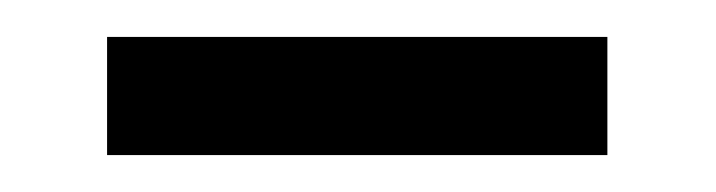

<svg xmlns="http://www.w3.org/2000/svg" viewBox="-20 -357 388 104"><path d="M309 -337V-273H38V-337Z"/></svg>

Font: Pathway Extreme 8pt Thin 12pt SemiBold
Style: Regular
Weight: 600
Version: Version 1.001;gftools[0.9.26]